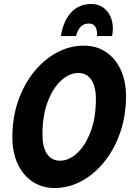

<svg xmlns="http://www.w3.org/2000/svg" viewBox="-20 -931 667 963"><path d="M42 -243Q42 -341 71 -424.5Q100 -508 150 -570Q200 -632 264.5 -667Q329 -702 401 -702Q464 -702 511.5 -670Q559 -638 585.5 -581Q612 -524 612 -448Q612 -350 583 -266.5Q554 -183 504 -120.5Q454 -58 389.5 -23Q325 12 254 12Q191 12 143 -20Q95 -52 68.5 -109.5Q42 -167 42 -243ZM193 -258Q193 -192 216 -158.5Q239 -125 281 -125Q326 -125 367 -163Q408 -201 434.5 -270.5Q461 -340 461 -433Q461 -498 437.5 -531.5Q414 -565 373 -565Q328 -565 286.5 -527Q245 -489 219 -420Q193 -351 193 -258ZM546 -786Q546 -778 545 -769Q544 -760 542 -750H467V-758Q467 -813 425 -813Q399 -813 384 -796Q369 -779 361 -750H285Q299 -830 338.5 -870.5Q378 -911 438 -911Q486 -911 516 -876.5Q546 -842 546 -786Z"/></svg>

Font: Radio Canada Condensed
Style: Bold Italic
Weight: 700
Width: 3
Italic angle: -12°
Designer: Charles Daoud, Etienne Aubert Bonn, Alexandre Saumier Demers, Jacques Le Bailly
Foundry: Radio-Canada
Version: Version 2.104; ttfautohint (v1.8.4.7-5d5b);gftools[0.9.28.de